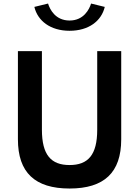

<svg xmlns="http://www.w3.org/2000/svg" viewBox="-20 -1094 803 1104"><path d="M503.7 -1073.6C493.9 -1041.5 462 -976 380 -976C298.7 -976 266.7 -1039.8 256.3 -1073.6L177.6 -1054.3C196.5 -974.4 269.5 -917 380 -917C490 -917 563.3 -973.4 582.4 -1054.3ZM539 -800V-348C539 -203.2 486.4 -145 380 -145C273.6 -145 221 -203.2 221 -348V-800H83V-293C83 -101.9 180.9 -10 380 -10C579.1 -10 677 -101.9 677 -293V-800Z"/></svg>

Font: Hussar Ekologiczny
Style: Regular
Weight: 400
Foundry: Cannot Into Space Fonts
Version: Version 0.97